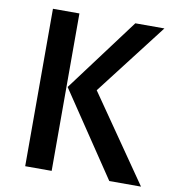

<svg xmlns="http://www.w3.org/2000/svg" viewBox="-80 -779 775 850"><g transform="rotate(10 307.5 -354.0)"><path d="M208.7 0H89.7V-707.7H208.7ZM213.8 -377.9 460 -707.7H590.8L343.1 -386.2L610.3 0H467.7Z"/></g></svg>

Font: Fira Code Medium
Style: Regular
Weight: 500
Designer: Carrois Corporate, Edenspiekermann AG, Nikita Prokopov
Foundry: Carrois Corporate, Edenspiekermann AG, Nikita Prokopov
Version: Version 6.002